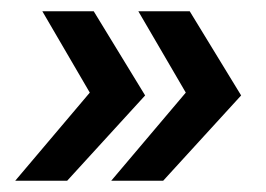

<svg xmlns="http://www.w3.org/2000/svg" viewBox="-20 -375 471 340"><path d="M7 -55 139 -211 55 -355H146L237 -206L99 -55ZM177 -55 309 -211 225 -355H316L407 -206L269 -55Z"/></svg>

Font: Rokkitt SemiBold
Style: Italic
Weight: 600
Italic angle: -9°
Designer: Vernon Adams
Foundry: Vernon Adams
Version: Version 3.103